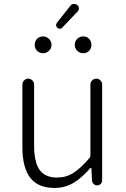

<svg xmlns="http://www.w3.org/2000/svg" viewBox="-20 -926 630 959"><path d="M252.9 12.7Q169.9 12.7 130.9 -38.1Q91.8 -88.9 91.8 -192.4V-503.9Q91.8 -515.6 100.6 -524.4Q109.4 -533.2 121.1 -533.2Q132.8 -533.2 141.6 -524.4Q150.4 -515.6 150.4 -503.9V-199.2Q150.4 -116.2 177.7 -77.6Q205.1 -39.1 265.6 -39.1Q309.6 -39.1 346.2 -62Q382.8 -85 427.7 -137.7Q431.6 -142.6 431.6 -150.4V-503.9Q431.6 -515.6 440.4 -524.4Q449.2 -533.2 460.9 -533.2Q472.7 -533.2 481.4 -524.4Q490.2 -515.6 490.2 -503.9V-24.4Q490.2 -14.6 482.9 -7.3Q475.6 0 465.3 0Q455.1 0 447.8 -7.3Q440.4 -14.6 439.5 -24.4L436.5 -86.9Q435.5 -87.9 434.1 -87.9Q432.6 -87.9 431.6 -86.9Q389.6 -38.1 347.2 -12.7Q304.7 12.7 252.9 12.7ZM292 -789.1Q280.3 -776.4 266.6 -787.1Q260.7 -792 260.3 -798.8Q259.8 -805.7 263.7 -811.5L331.1 -896.5Q336.9 -905.3 347.7 -906.2Q348.6 -906.2 350.6 -906.2Q358.4 -906.2 365.2 -901.4Q373 -895.5 374 -885.7Q375 -876 368.2 -869.1ZM195.3 -660.2Q176.8 -660.2 165 -672.4Q153.3 -684.6 153.3 -702.1Q153.3 -719.7 165 -731.9Q176.8 -744.1 195.3 -744.1Q211.9 -744.1 224.6 -731.9Q237.3 -719.7 237.3 -702.1Q237.3 -684.6 224.6 -672.4Q211.9 -660.2 195.3 -660.2ZM425.3 -672.4Q414.1 -660.2 396 -660.2Q377.9 -660.2 365.7 -672.4Q353.5 -684.6 353.5 -702.1Q353.5 -719.7 365.7 -731.9Q377.9 -744.1 396 -744.1Q414.1 -744.1 425.3 -731.9Q436.5 -719.7 436.5 -702.1Q436.5 -684.6 425.3 -672.4Z"/></svg>

Font: irohamaru Light
Style: Regular
Weight: 200
Designer: [Source Han Sans]
Ryoko NISHIZUKA  (kana & ideographs); Paul D. Hunt (Latin, Greek & Cyrillic); Wenlong ZHANG  (bopomofo
Version: Version 1.01